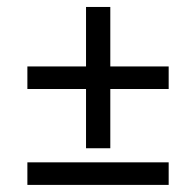

<svg xmlns="http://www.w3.org/2000/svg" viewBox="-20 -436 561 549"><path d="M58.3 92.7V28.2H462.3V92.7ZM226 -12.1V-181.5H58.3V-246H226V-416.1H295.4V-246H462.3V-181.5H295.4V-12.1Z"/></svg>

Font: Playfair 5pt SemiExpanded Light
Style: Regular
Weight: 300
Width: 6
Designer: Claus Eggers Sørensen
Foundry: Claus Eggers Sørensen
Version: Version 2.203